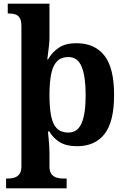

<svg xmlns="http://www.w3.org/2000/svg" viewBox="-20 -780 685 1040"><path d="M13 240V187H25Q40 187 56.5 182.5Q73 178 84.5 164Q96 150 96 122V-637Q96 -668 87 -682.5Q78 -697 63 -702Q48 -707 29 -707H22V-760H248V-576Q248 -558 245 -530Q242 -502 239 -480Q236 -458 236 -458H240Q262 -497 298.5 -521.5Q335 -546 393 -546Q493 -546 545.5 -479Q598 -412 598 -266Q598 -121 546.5 -54.5Q495 12 397 12Q340 12 304.5 -9.5Q269 -31 247 -68H240Q240 -68 241 -55.5Q242 -43 244 -23.5Q246 -4 247 16.5Q248 37 248 53V122Q248 150 259.5 164Q271 178 288 182.5Q305 187 319 187H341V240ZM350 -62Q400 -62 422 -112.5Q444 -163 444 -265Q444 -365 422.5 -418Q401 -471 351 -471Q311 -471 288.5 -447.5Q266 -424 257 -378Q248 -332 248 -266Q248 -197 257 -151.5Q266 -106 288.5 -84Q311 -62 350 -62Z"/></svg>

Font: Noto Serif Thai
Style: Regular
Weight: 400
Designer: Monotype Design Team
Foundry: Monotype Imaging Inc.
Version: Version 2.001